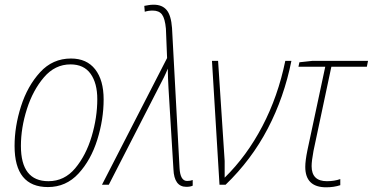

<svg xmlns="http://www.w3.org/2000/svg" viewBox="-20 -786 1586 817"><path d="M184 10Q261 10 314 -47.5Q367 -105 394 -191.5Q421 -278 421 -363Q421 -445 385 -491Q349 -537 282 -537Q204 -537 150.5 -478.5Q97 -420 69.5 -334Q42 -248 42 -165Q42 10 184 10ZM186 -15Q69 -15 69 -165Q69 -242 94.5 -322Q120 -402 167 -457Q214 -512 280 -512Q337 -512 365.5 -472Q394 -432 394 -364Q394 -286 370 -205.5Q346 -125 300 -70Q254 -15 186 -15Z M773 9Q790 9 800 4V-20Q790 -16 776 -16Q747 -16 744 -71L712 -667Q708 -721 689 -743.5Q670 -766 634 -766Q621 -766 611 -764Q601 -762 594 -761L596 -736Q611 -741 630 -741Q657 -741 669.5 -724Q682 -707 686 -664L691 -539L414 0H443L659 -421Q668 -438 677 -456Q686 -474 694 -494Q694 -471 695 -452.5Q696 -434 697 -411L718 -66Q721 9 773 9Z M914 0H940Q1050 -106 1119.5 -239Q1189 -372 1220 -527H1194Q1163 -376 1096.5 -249Q1030 -122 936 -30V-101L908 -527H882Z M1368 11Q1401 11 1428 2V-24Q1403 -15 1371 -15Q1306 -15 1306 -79Q1306 -101 1314 -144L1390 -502H1541L1546 -527H1309L1254 -521L1250 -502H1364L1288 -146Q1279 -102 1279 -76Q1279 11 1368 11Z"/></svg>

Font: Noto Sans UI SemiCondensed Thin
Style: Italic
Weight: 250
Width: 4
Italic angle: -12°
Designer: Monotype Design Team
Foundry: Monotype Imaging Inc.
Version: Version 1.901